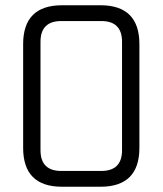

<svg xmlns="http://www.w3.org/2000/svg" viewBox="-20 -710 618 730"><path d="M68 -148V-542Q68 -690 216 -690H362Q510 -690 510 -542V-148Q510 0 362 0H216Q68 0 68 -148ZM134 -139Q134 -60 213 -60H365Q444 -60 444 -139V-551Q444 -630 365 -630H213Q134 -630 134 -551Z"/></svg>

Font: Oxanium Light
Style: Regular
Weight: 300
Designer: Severin Meyer
Version: Version 1.000